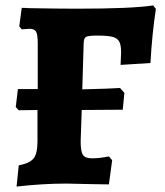

<svg xmlns="http://www.w3.org/2000/svg" viewBox="-20 -676 608 707"><path d="M424 -437Q426 -471 426 -483Q426 -510 419 -523Q412 -536 393.5 -540.5Q375 -545 337 -545Q305 -545 296.5 -540Q288 -535 288 -515L283 -347Q330 -348 369.5 -349.5Q409 -351 422 -352L438 -334L432 -272L281 -271L277 -156Q277 -118 285.5 -105.5Q294 -93 319 -93Q346 -93 381 -100L393 -86L381 3L317 2L225 0Q137 0 41 11L49 -67Q90 -75 104 -93Q118 -111 118 -155V-271L49 -270L38 -282L46 -348H119V-516Q119 -548 113 -559Q107 -570 89 -570L60 -568L51 -579L60 -647Q77 -647 86 -646Q194 -644 264 -644Q465 -644 544 -656L554 -643Q540 -552 534 -444Z"/></svg>

Font: Alegreya ExtraBold
Style: Regular
Weight: 800
Designer: Juan Pablo del Peral
Foundry: Huerta Tipografica
Version: Version 2.007; ttfautohint (v1.6)